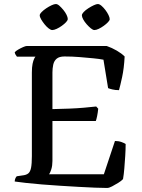

<svg xmlns="http://www.w3.org/2000/svg" viewBox="-20 -932 706 952"><path d="M511 0Q488 0 451 -1.5Q414 -3 369 -5.5Q324 -8 277.5 -11Q231 -14 187.5 -17.5Q144 -21 109 -25Q74 -29 53 -32Q53 -40 56 -47Q59 -54 63 -58L90 -62Q110 -64 120 -72Q130 -80 134 -100Q138 -120 138 -158V-572Q138 -599 141.5 -615.5Q145 -632 149.5 -641Q154 -650 156 -651H64Q61 -655 57.5 -660.5Q54 -666 53 -673Q58 -679 70 -686Q82 -693 94.5 -698.5Q107 -704 113 -704H509Q535 -695 559 -681Q583 -667 598 -652Q595 -593 585.5 -549.5Q576 -506 570 -485Q552 -485 537.5 -488.5Q523 -492 516 -495L493 -636Q473 -640 442 -643Q411 -646 374.5 -649Q338 -652 300 -652Q274 -652 261 -641Q248 -630 244 -611.5Q240 -593 240 -573V-391Q286 -392 324.5 -393.5Q363 -395 396.5 -398Q430 -401 457 -404L467 -393Q465 -373 461.5 -356Q458 -339 455 -332H240V-134Q240 -111 234.5 -93Q229 -75 223 -68H495L550 -233Q568 -233 583 -227.5Q598 -222 603 -218Q603 -191 601 -159.5Q599 -128 596.5 -97.5Q594 -67 590 -44Q582 -35 566.5 -25.5Q551 -16 536 -8Q521 0 511 0ZM448 -783Q441 -783 430.5 -791.5Q420 -800 409.5 -812Q399 -824 392.5 -836Q386 -848 386 -856Q386 -863 395 -872.5Q404 -882 418 -891Q432 -900 445 -906Q458 -912 465 -912Q473 -912 483 -903.5Q493 -895 502.5 -882.5Q512 -870 518 -857.5Q524 -845 524 -837Q524 -831 515.5 -822Q507 -813 494.5 -804Q482 -795 469.5 -789Q457 -783 448 -783ZM239 -783Q232 -783 221.5 -791Q211 -799 201 -811.5Q191 -824 184 -836Q177 -848 177 -856Q177 -863 186.5 -872.5Q196 -882 209.5 -891Q223 -900 236 -906Q249 -912 257 -912Q265 -912 274.5 -903.5Q284 -895 294 -883Q304 -871 310 -858.5Q316 -846 316 -838Q316 -831 307.5 -822Q299 -813 286.5 -804Q274 -795 261 -789Q248 -783 239 -783Z"/></svg>

Font: Texturina 12pt
Style: Regular
Weight: 400
Designer: Guillermo Torres Carreño
Foundry: Omnibus-Type
Version: Version 1.002